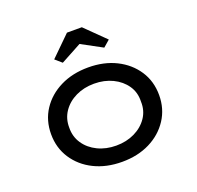

<svg xmlns="http://www.w3.org/2000/svg" viewBox="-132 -893 1069 1044"><g transform="rotate(-20 402.5 -371.5)"><path d="M403 10Q312 10 241.5 -25Q171 -60 130.5 -122Q90 -184 90 -263Q90 -343 130.5 -404.5Q171 -466 241.5 -501Q312 -536 403 -536Q494 -536 564 -501Q634 -466 674.5 -404.5Q715 -343 715 -263Q715 -184 674.5 -122Q634 -60 564 -25Q494 10 403 10ZM403 -84Q462 -84 509.5 -107Q557 -130 584.5 -170.5Q612 -211 610 -263Q612 -316 584.5 -356Q557 -396 509.5 -419Q462 -442 403 -442Q344 -442 296.5 -419Q249 -396 221.5 -355.5Q194 -315 195 -263Q194 -211 221.5 -170.5Q249 -130 296.5 -107Q344 -84 403 -84ZM283 -607 245 -640 360 -753H446L561 -640L523 -607L388 -680H418Z"/></g></svg>

Font: Lexend Giga
Style: Regular
Weight: 400
Designer: Bonnie Shaver-Troup, Thomas Jockin
Foundry: Lexend
Version: Version 1.007